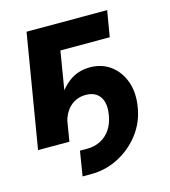

<svg xmlns="http://www.w3.org/2000/svg" viewBox="-104 -606 758 855"><g transform="rotate(-15 275.0 -178.5)"><path d="M171.4 164.6 189.9 50.8H222.7Q257.3 50.8 285.2 36.4Q313 22 331.1 -4.9Q349.1 -31.7 355 -68.8Q361.3 -104.5 354 -129.9Q346.7 -155.3 327.6 -168.9Q308.6 -182.6 278.3 -182.6Q249 -182.6 225.6 -169.4Q202.1 -156.2 186.8 -131.8Q171.4 -107.4 165.5 -73.2H129.4Q139.2 -131.8 164.3 -182.6Q189.5 -233.4 230.7 -264.9Q272 -296.4 328.6 -296.4Q382.3 -296.4 422.4 -267.1Q462.4 -237.8 481 -186.5Q499.5 -135.3 488.3 -68.8Q477.5 -2 437 50.8Q396.5 103.5 337.4 134Q278.3 164.6 210.4 164.6ZM468.8 -522.5 448.7 -402.8H221.2L154.8 0H10.3L97.2 -522.5Z"/></g></svg>

Font: Inter 28pt
Style: Bold Italic
Weight: 700
Italic angle: -9.3988°
Designer: Rasmus Andersson
Foundry: rsms
Version: Version 4.001;git-66647c0bb